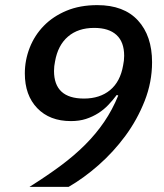

<svg xmlns="http://www.w3.org/2000/svg" viewBox="-20 -730 640 750"><path d="M574 -487Q574 -409 545 -335.5Q516 -262 469.5 -199Q423 -136 365 -85Q307 -34 248 0H95Q162 -42 216 -82Q270 -122 312.5 -164.5Q355 -207 387 -254Q419 -301 442 -357L436 -359Q421 -339 403.5 -320.5Q386 -302 364 -288Q342 -274 316 -265.5Q290 -257 257 -257Q174 -257 125.5 -307.5Q77 -358 77 -443Q77 -495 96 -543.5Q115 -592 151 -629Q187 -666 239.5 -688Q292 -710 360 -710Q464 -710 519 -650Q574 -590 574 -487ZM308 -345Q370 -345 410 -378Q450 -411 461 -475Q463 -484 464 -493.5Q465 -503 465 -512Q465 -566 435 -593.5Q405 -621 348 -621Q285 -621 245.5 -587Q206 -553 195 -490Q193 -481 192 -471.5Q191 -462 191 -453Q191 -345 308 -345Z"/></svg>

Font: IBM Plex Mono Medm
Style: Italic
Weight: 500
Italic angle: -9°
Monospace: yes
Designer: Mike Abbink, Paul van der Laan, Pieter van Rosmalen
Foundry: Bold Monday
Version: Version 2.3